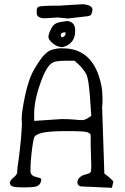

<svg xmlns="http://www.w3.org/2000/svg" viewBox="-20 -900 596 919"><path d="M264.6 -873 377 -879.9Q422.4 -875.5 422.4 -854Q422.4 -851.1 421.9 -848.6Q420.4 -840.3 417.5 -832.5Q414.1 -824.2 398.9 -822.3L304.7 -811.5L255.9 -816.4L196.3 -812.5Q155.8 -812.5 155.8 -837.4Q155.8 -840.8 155.8 -843.3Q154.3 -861.8 163.6 -867.4Q172.9 -873 264.6 -873ZM317.4 -795.4Q339.8 -785.6 339.8 -753.9Q339.8 -722.2 327.1 -705.1Q314.5 -688 298.8 -681.2Q283.2 -674.3 277.3 -674.3Q271.5 -674.3 258.8 -677.7Q246.1 -681.2 229 -695.8Q211.9 -710.4 211.9 -723.1Q211.9 -735.8 222.2 -757.3Q232.4 -778.8 243.7 -785.6Q254.9 -792.5 268.6 -794.4Q282.2 -796.4 290.5 -797.9Q298.8 -799.3 303.2 -799.3Q307.6 -799.3 317.4 -795.4ZM292 -745.6Q271.5 -744.6 271 -733.4Q270.5 -722.2 276.9 -722.2Q283.2 -722.2 288.6 -727.5Q293.9 -732.9 293.9 -739.3Q293.9 -745.6 292 -745.6ZM522.5 -29.3 515.6 -1 366.2 -7.8Q351.6 -11.7 350.6 -25.4Q350.6 -26.4 350.6 -27.3Q350.6 -40 360.4 -49.8Q371.1 -60.5 389.6 -64.9Q408.2 -69.3 413.1 -75.2Q417 -79.1 417 -108.4Q417 -121.1 416 -136.7Q414.1 -180.7 414.1 -205.1Q414.1 -210.9 414.1 -216.8Q414.1 -216.8 414.1 -236.3V-248Q414.1 -253.9 412.6 -257.8Q411.1 -261.7 397.9 -267.1Q384.8 -272.5 300.3 -272.5Q215.8 -272.5 183.6 -264.6Q151.4 -256.8 145 -245.1Q138.7 -233.4 130.9 -166Q126 -121.1 126 -95.7Q126 -91.8 126 -87.9Q126 -87.9 126 -77.1Q127.9 -57.6 157.2 -51.8Q171.9 -48.8 175.8 -44.9Q176.8 -43 177.7 -40Q177.7 -35.2 173.8 -25.4Q168 -10.7 149.4 -6.8Q130.9 -2.9 94.7 -2.9Q58.6 -2.9 43.5 -6.8Q28.3 -10.7 27.3 -23.4V-24.4Q27.3 -36.1 44.9 -50.3Q62.5 -64.5 62.5 -76.2V-78.1Q62.5 -78.1 62.5 -81.1Q62.5 -95.7 68.4 -130.9Q74.2 -171.9 80.1 -233.4Q84 -279.3 85 -307.6Q85 -318.4 84 -326.2Q84 -326.2 84 -333Q84 -365.2 99.6 -440.4Q117.2 -524.4 146 -572.3Q174.8 -620.1 193.4 -639.2Q211.9 -658.2 234.4 -663.6Q256.8 -668.9 268.6 -668.9Q280.3 -668.9 298.8 -668Q420.9 -658.2 459 -516.6Q467.8 -483.4 468.8 -466.8Q470.7 -437.5 470.7 -418Q470.7 -398.4 468.8 -387.7L479.5 -69.3L502.9 -50.8Q521.5 -35.2 522.5 -29.3ZM143.6 -321.3 274.4 -330.1Q312.5 -330.1 336.4 -327.6Q360.4 -325.2 373 -325.2Q385.7 -325.2 401.4 -335L417 -345.7L410.2 -440.4Q404.3 -517.6 394.5 -542Q385.7 -560.5 362.3 -585.9L336.9 -609.4H291Q244.1 -608.4 232.4 -600.6Q203.1 -585.9 174.8 -505.9Q143.6 -419.9 143.6 -355.5Z"/></svg>

Font: Drukaatie burti
Style: Light
Weight: 300
Version: Version 0.14